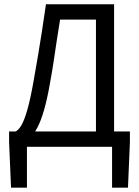

<svg xmlns="http://www.w3.org/2000/svg" viewBox="-20 -676 640 884"><path d="M30.8 188 21.9 -20.8V-70.7H578.1V-20.8L569.2 188H496V0H104V188ZM421.8 0V-585.6H256.6Q247.5 -529.5 240.7 -484.8Q233.9 -440 227.3 -395Q220.6 -350 210.2 -293.4Q197.5 -220.4 183 -169.9Q168.5 -119.3 151.9 -88.1Q135.3 -56.8 116.7 -41.3Q98.1 -25.9 76.1 -22.1L51.5 -70.7Q64.5 -76 78.1 -98.5Q91.7 -121.1 105.9 -170.6Q120.1 -220.2 135.3 -306.6Q146.8 -372 155.7 -424.4Q164.6 -476.8 173 -531.4Q181.4 -585.9 191.6 -656.3H505.3V0Z"/></svg>

Font: Source Code Pro ExtraLight
Style: Regular
Weight: 200
Monospace: yes
Designer: Paul D. Hunt, Teo Tuominen
Foundry: Adobe
Version: Version 1.026;hotconv 1.1.0;makeotfexe 2.6.0